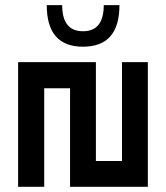

<svg xmlns="http://www.w3.org/2000/svg" viewBox="-20 -720 640 740"><path d="M150.4 0Q125 0 49.8 0Q49.8 -120.1 49.8 -480.5Q125 -480.5 349.6 -480.5Q349.6 -384.8 349.6 -99.6Q375 -99.6 450.2 -99.6Q450.2 -195.3 450.2 -480.5Q474.6 -480.5 549.8 -480.5Q549.8 -360.4 549.8 0Q474.6 0 250 0Q250 -94.7 250 -379.9Q224.6 -379.9 150.4 -379.9Q150.4 -285.2 150.4 0ZM440.4 -700.2Q424.8 -700.2 379.9 -700.2Q379.9 -599.6 299.8 -599.6Q219.7 -599.6 219.7 -700.2Q200.2 -700.2 160.2 -700.2Q160.2 -540 299.8 -540Q440.4 -540 440.4 -700.2Z"/></svg>

Font: Alibu-Mazigh Belkasim 1
Style: Bold
Weight: 400
Designer: Mazigh Moubarik Belkasim
Version: Version 1.0